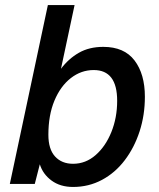

<svg xmlns="http://www.w3.org/2000/svg" viewBox="-20 -730 631 762"><path d="M270 12Q219 12 184.5 -13.5Q150 -39 138 -78L118 0H19L170 -710H276L222 -457Q252 -497 293 -520.5Q334 -544 390 -544Q473 -544 514 -490Q555 -436 555 -346Q555 -273 534 -208.5Q513 -144 475 -94Q437 -44 384.5 -16Q332 12 270 12ZM270 -80Q320 -80 359.5 -114.5Q399 -149 422 -206Q445 -263 445 -330Q445 -452 352 -452Q302 -452 261 -420Q220 -388 196 -330.5Q172 -273 172 -195Q172 -138 198.5 -109Q225 -80 270 -80Z"/></svg>

Font: Geist Medium
Style: Italic
Weight: 500
Italic angle: -12°
Designer: Basement.studio, Andrés Briganti, Mateo Zaragoza
Foundry: Basement.studio, Vercel, Andrés Briganti, Guido Ferreyra, Mateo Zaragoza
Version: Version 1.500; ttfautohint (v1.8.4.7-5d5b)